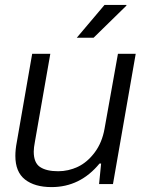

<svg xmlns="http://www.w3.org/2000/svg" viewBox="-20 -743 593 775"><path d="M290 -590.8 401.9 -723.1H490.2V-720.2L357.9 -590.8ZM188 12.2Q120.1 12.2 81.1 -18.3Q42 -48.8 42 -113.8Q42 -139.6 47.9 -169.9L109.9 -525.9H183.1L121.1 -171.9Q116.2 -146.5 116.2 -130.9Q116.2 -85.9 141.8 -68.8Q167.5 -51.8 214.8 -51.8Q256.3 -51.8 294.4 -69.8Q332.5 -87.9 362.3 -127.7Q392.1 -167.5 401.9 -223.1L456.1 -525.9H527.8L436 0H379.9L388.2 -83H381.8Q303.7 12.2 188 12.2Z"/></svg>

Font: Archivo Light
Style: Italic
Weight: 300
Italic angle: -10°
Designer: Hector Gatti
Foundry: Omnibus-Type
Version: Version 2.001